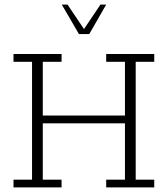

<svg xmlns="http://www.w3.org/2000/svg" viewBox="-20 -819 733 839"><path d="M39 0V-34H120V-549H39V-583H249V-549H167V-314H526V-549H444V-583H654V-549H573V-34H654V0H444V-34H526V-280H167V-34H249V0ZM325 -670 250 -799H275L347 -692L419 -799H444L370 -670Z"/></svg>

Font: Rokkitt ExtraLight
Style: Regular
Weight: 250
Version: Version 3.103